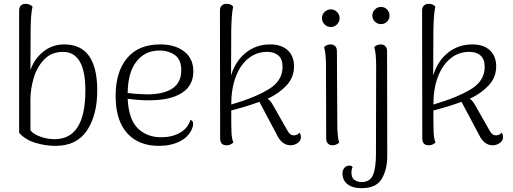

<svg xmlns="http://www.w3.org/2000/svg" viewBox="-20 -749 2680 1003"><path d="M80 -55V-694Q80 -711 89 -720Q98 -729 113 -729Q134 -729 150 -715Q145 -697 142.5 -660.5Q140 -624 140 -595L139 -383Q159 -441 206 -479Q253 -517 316 -517Q488 -517 488 -276Q488 -148 434.5 -67.5Q381 13 270 13Q217 13 164.5 -3Q112 -19 80 -55ZM426 -276Q426 -478 309 -478Q249 -478 211 -438.5Q173 -399 156 -341.5Q139 -284 139 -228V-68Q153 -49 190 -35.5Q227 -22 265 -22Q426 -22 426 -276Z M989 -102Q989 -89 983 -76Q965 -33 918.5 -10Q872 13 810 13Q703 13 643.5 -54Q584 -121 584 -248Q584 -374 644 -445.5Q704 -517 816 -517Q895 -517 942.5 -480Q990 -443 990 -376Q990 -302 930 -263.5Q870 -225 759 -225Q703 -225 647 -233Q652 -126 699.5 -79Q747 -32 822 -32Q878 -32 919.5 -55Q961 -78 975 -123Q989 -118 989 -102ZM647 -263Q686 -258 746 -256Q927 -256 927 -382Q927 -437 894 -461Q861 -485 813 -485Q738 -485 693 -428Q648 -371 647 -263Z M1552 -33Q1552 -14 1535 -2Q1518 10 1497 10Q1476 10 1458 -3.5Q1440 -17 1429 -40L1335 -217Q1264 -191 1188 -172Q1188 -79 1189.5 -52.5Q1191 -26 1199 -4Q1190 3 1182.5 6.5Q1175 10 1163 10Q1130 10 1130 -27L1129 -694Q1129 -711 1138.5 -720Q1148 -729 1164 -729Q1186 -729 1198 -715Q1193 -689 1191 -662Q1189 -635 1188 -590L1187 -355Q1210 -430 1264 -473.5Q1318 -517 1392 -517Q1450 -517 1483 -486.5Q1516 -456 1516 -402Q1516 -345 1477 -303Q1438 -261 1378 -233Q1392 -225 1406 -200L1478 -73Q1487 -56 1495 -49Q1503 -42 1515 -42Q1534 -42 1544 -56Q1552 -47 1552 -33ZM1456 -399Q1456 -440 1434.5 -459Q1413 -478 1376 -478Q1319 -478 1276.5 -443Q1234 -408 1211 -346Q1188 -284 1188 -203Q1312 -239 1384 -283Q1456 -327 1456 -399Z M1662 -654Q1662 -673 1675.5 -686.5Q1689 -700 1708 -700Q1727 -700 1740.5 -686.5Q1754 -673 1754 -654Q1754 -635 1740.5 -621.5Q1727 -608 1708 -608Q1689 -608 1675.5 -621.5Q1662 -635 1662 -654ZM1752 -4Q1736 10 1717 10Q1702 10 1693 0.5Q1684 -9 1684 -25L1683 -405Q1683 -470 1673 -503Q1687 -517 1707 -517Q1722 -517 1731 -508Q1740 -499 1740 -482L1742 -103Q1742 -34 1752 -4Z M1925 -668Q1925 -686 1938.5 -699.5Q1952 -713 1970 -713Q1989 -713 2002 -699.5Q2015 -686 2015 -668Q2015 -649 2002 -636Q1989 -623 1970 -623Q1952 -623 1938.5 -636Q1925 -649 1925 -668ZM1769 157Q1769 141 1778.5 128.5Q1788 116 1806 116Q1817 116 1822 124Q1816 136 1816 153Q1816 180 1832 191Q1848 202 1869 202Q1913 202 1928.5 165Q1944 128 1944 56L1945 -404Q1945 -473 1935 -503Q1949 -517 1969 -517Q1984 -517 1993 -507.5Q2002 -498 2002 -482L2003 65Q2003 137 1974 185.5Q1945 234 1869 234Q1821 234 1795 213Q1769 192 1769 157Z M2608 -33Q2608 -14 2591 -2Q2574 10 2553 10Q2532 10 2514 -3.5Q2496 -17 2485 -40L2391 -217Q2320 -191 2244 -172Q2244 -79 2245.5 -52.5Q2247 -26 2255 -4Q2246 3 2238.5 6.5Q2231 10 2219 10Q2186 10 2186 -27L2185 -694Q2185 -711 2194.5 -720Q2204 -729 2220 -729Q2242 -729 2254 -715Q2249 -689 2247 -662Q2245 -635 2244 -590L2243 -355Q2266 -430 2320 -473.5Q2374 -517 2448 -517Q2506 -517 2539 -486.5Q2572 -456 2572 -402Q2572 -345 2533 -303Q2494 -261 2434 -233Q2448 -225 2462 -200L2534 -73Q2543 -56 2551 -49Q2559 -42 2571 -42Q2590 -42 2600 -56Q2608 -47 2608 -33ZM2512 -399Q2512 -440 2490.5 -459Q2469 -478 2432 -478Q2375 -478 2332.5 -443Q2290 -408 2267 -346Q2244 -284 2244 -203Q2368 -239 2440 -283Q2512 -327 2512 -399Z"/></svg>

Font: Arima Madurai Light
Style: Regular
Weight: 300
Designer: Joana Correia and Natanael Gama
Foundry: NDISCOVER
Version: Version 1.020